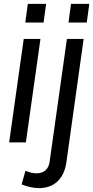

<svg xmlns="http://www.w3.org/2000/svg" viewBox="-20 -732 479 987"><path d="M27 0H113L188 -532H102ZM110 -616H204L217 -712H123ZM111 146 91 216C124 229 154 235 181 235C258 235 309 187 321 104L410 -532H324L235 100C230 138 205 159 168 159C152 159 132 155 111 146ZM332 -616H426L439 -712H345Z"/></svg>

Font: Ronzino Oblique
Style: Italic
Weight: 400
Italic angle: -8°
Designer: Nunzio Mazzaferro
Foundry: Collletttivo
Version: Version 1.000;Glyphs 3.3 (3337)